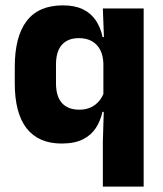

<svg xmlns="http://www.w3.org/2000/svg" viewBox="-20 -523 606 715"><path d="M209.5 11.5Q123.5 11.5 79.2 -45Q35 -101.5 35 -213V-273.5Q35 -387 79.5 -445Q124 -503 214 -503Q258.5 -503 288.5 -488.5Q318.5 -474 336.5 -447.5Q354.5 -421 362 -385H403.5L365 -286Q364 -316.5 353 -337.5Q342 -358.5 322 -369.8Q302 -381 274 -381Q232.5 -381 210.5 -356.2Q188.5 -331.5 188.5 -282.5V-213Q188.5 -164 210.8 -139.2Q233 -114.5 276 -114.5Q299.5 -114.5 317.8 -123Q336 -131.5 348.8 -146.5Q361.5 -161.5 367.5 -180.5L404.5 -106.5H361.5Q354.5 -73.5 337 -46.5Q319.5 -19.5 288.5 -4Q257.5 11.5 209.5 11.5ZM363 172V5L367 -127L365 -150V-348.5L367.5 -373L363 -491.5H515V172Z"/></svg>

Font: Anek Gurmukhi Medium
Style: Bold
Weight: 700
Version: Version 1.003